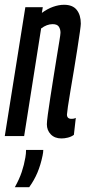

<svg xmlns="http://www.w3.org/2000/svg" viewBox="-29 -569 365 803"><path d="M77 -539H150L146 -515Q169 -532 193 -540.5Q217 -549 239 -549Q275 -549 292 -527.5Q309 -506 309 -470Q309 -463 305 -434.5Q301 -406 294.5 -364.5Q288 -323 280.5 -277.5Q273 -232 266 -191.5Q259 -151 255 -123Q251 -95 251 -90Q251 -72 270 -72Q273 -72 277.5 -72.5Q282 -73 288 -76L280 -5Q269 3 255 6.5Q241 10 228 10Q200 10 183.5 -7Q167 -24 167 -49Q167 -60 171 -90Q175 -120 181.5 -161.5Q188 -203 195 -247.5Q202 -292 208.5 -331.5Q215 -371 219.5 -398.5Q224 -426 224 -432Q224 -447 217 -457.5Q210 -468 191 -468Q167 -468 143 -450L72 0H-9ZM80 58H152Q152 68 149 82Q141 121 127.5 153Q114 185 93 214H33Q52 180 62 150Q72 120 77 90Q80 74 80 58Z"/></svg>

Font: Georama Extra Condensed Medium
Style: Italic
Weight: 500
Width: 2
Italic angle: -9°
Designer: Jean-Baptiste Levee
Foundry: Production Type
Version: Version 1.000